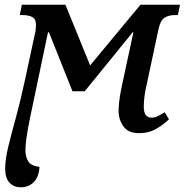

<svg xmlns="http://www.w3.org/2000/svg" viewBox="-20 -556 785 816"><path d="M69 240Q38 240 20 220Q2 200 2 161Q2 121 15.5 66Q29 11 48.5 -60Q68 -131 87 -220L126 -401Q130 -416 131.5 -429Q133 -442 133 -449Q133 -476 116.5 -484Q100 -492 75 -492H64L73 -536H258L363 -278L577 -536H745L736 -492H724Q697 -492 679 -480.5Q661 -469 653 -429L605 -204Q598 -176 594.5 -150Q591 -124 591 -102Q591 -56 624 -56Q637 -56 650 -62Q663 -68 680 -79L698 -49Q677 -28 645 -9Q613 10 571 10Q525 10 504.5 -19Q484 -48 484 -85Q484 -98 486.5 -123Q489 -148 496 -182L547 -419H544L340 -168H288L188 -419H184L106 -47Q98 -7 93 26Q88 59 88 81Q88 112 101 131Q114 150 148 153Q145 197 123 218.5Q101 240 69 240Z"/></svg>

Font: Noto Serif SemiCondensed Medium
Style: Italic
Weight: 500
Width: 4
Italic angle: -12°
Designer: Monotype Design Team
Foundry: Monotype Imaging Inc.
Version: Version 2.013